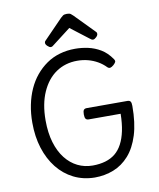

<svg xmlns="http://www.w3.org/2000/svg" viewBox="-117 -1230 1109 1340"><g transform="rotate(-10 437.5 -560.5)"><path d="M445 19Q363 18 296 -15.5Q229 -49 181 -109.5Q133 -170 107 -252Q81 -334 81 -433Q81 -499 93 -558.5Q105 -618 128 -669Q151 -720 184.5 -760.5Q218 -801 260.5 -830.5Q303 -860 354.5 -875Q406 -890 464 -890Q510 -890 556 -880Q602 -870 644 -845Q686 -820 719 -772Q728 -759 724 -750.5Q720 -742 708 -731Q694 -719 684 -717Q674 -715 664 -724Q639 -750 607.5 -768Q576 -786 540 -795.5Q504 -805 464 -805Q422 -805 384.5 -794Q347 -783 314.5 -761Q282 -739 256.5 -707Q231 -675 212.5 -633.5Q194 -592 184.5 -542Q175 -492 175 -433Q175 -345 195.5 -276.5Q216 -208 253 -161Q290 -114 339 -90Q388 -66 445 -66Q495 -66 535.5 -78Q576 -90 605.5 -114Q635 -138 655.5 -176.5Q676 -215 687 -267.5Q698 -320 699 -388H473Q458 -388 451.5 -397Q445 -406 445 -428Q445 -451 451.5 -459.5Q458 -468 473 -468H761Q776 -468 782.5 -459.5Q789 -451 789 -428Q789 -307 762.5 -222Q736 -137 688.5 -83.5Q641 -30 578.5 -5.5Q516 19 445 19ZM300 -931Q291 -931 278 -943Q265 -955 265 -965Q265 -968 265.5 -972Q266 -976 271 -981L406 -1120Q413 -1127 422 -1133.5Q431 -1140 450 -1140Q469 -1140 477.5 -1133.5Q486 -1127 493 -1120L629 -981Q634 -976 634.5 -972Q635 -968 635 -965Q635 -955 622.5 -943Q610 -931 600 -931Q593 -931 588 -934.5Q583 -938 575 -944L450 -1040L325 -944Q318 -938 312.5 -934.5Q307 -931 300 -931Z"/></g></svg>

Font: Playwrite GB J
Style: Regular
Weight: 400
Designer: Veronika Burian, José Scaglione
Foundry: TypeTogether
Version: Version 1.002